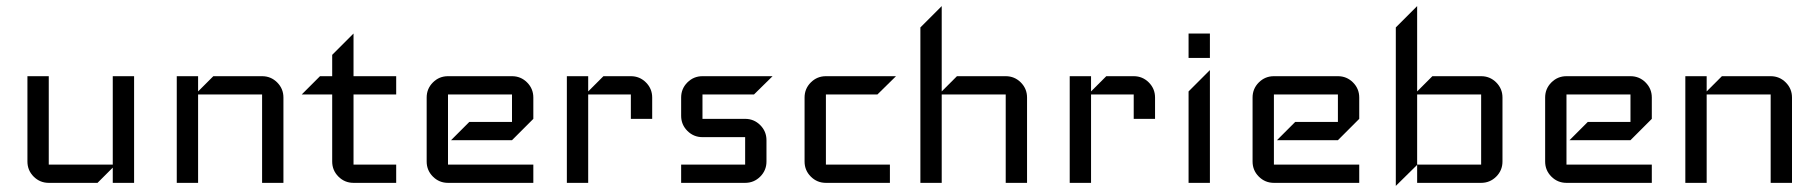

<svg xmlns="http://www.w3.org/2000/svg" viewBox="-20 -600 5970 630"><path d="M420 0H350V-50L300 0H140Q111 0 90.5 -20.5Q70 -41 70 -70V-350H140V-60H350V-350H420Z M910 0H840V-290H630V0H560V-350H630V-300L680 -350H840Q869 -350 889.5 -329.5Q910 -309 910 -280Z M1280 0H1140Q1111 0 1090.5 -20.5Q1070 -41 1070 -70V-290H970L1030 -350H1070V-420L1140 -490V-350H1280V-290H1140V-60H1280Z M1730 0H1450Q1421 0 1400.5 -20.5Q1380 -41 1380 -70V-280Q1380 -309 1400.5 -329.5Q1421 -350 1450 -350H1660Q1689 -350 1709.5 -329.5Q1730 -309 1730 -280V-210L1660 -140H1460L1520 -200H1660V-290H1450V-60H1730Z M2120 -210H2050V-290H1910V0H1840V-350H1910V-300L1960 -350H2050Q2079 -350 2099.5 -329.5Q2120 -309 2120 -280Z M2515 -350 2454 -290H2285V-210H2425Q2454 -210 2474.5 -189.5Q2495 -169 2495 -140V-70Q2495 -41 2474.5 -20.5Q2454 0 2425 0H2215V-60H2425V-150H2285Q2256 -150 2235.5 -170.5Q2215 -191 2215 -220V-280Q2215 -309 2235.5 -329.5Q2256 -350 2285 -350Z M2920 -350 2859 -290H2690V-60H2900V0H2690Q2661 0 2640.5 -20.5Q2620 -41 2620 -70V-280Q2620 -309 2640.5 -329.5Q2661 -350 2690 -350Z M3350 0H3280V-290H3070V0H3000V-510L3070 -580V-300L3120 -350H3280Q3309 -350 3329.5 -329.5Q3350 -309 3350 -280Z M3770 -210H3700V-290H3560V0H3490V-350H3560V-300L3610 -350H3700Q3729 -350 3749.5 -329.5Q3770 -309 3770 -280Z M3950 -410H3880V-490H3950ZM3950 0H3880V-300L3950 -370Z M4440 0H4160Q4131 0 4110.5 -20.5Q4090 -41 4090 -70V-280Q4090 -309 4110.5 -329.5Q4131 -350 4160 -350H4370Q4399 -350 4419.5 -329.5Q4440 -309 4440 -280V-210L4370 -140H4170L4230 -200H4370V-290H4160V-60H4440Z M4910 -70Q4910 -41 4889.5 -20.5Q4869 0 4840 0H4630V-59L4560 10V-510L4630 -580V-300L4680 -350H4840Q4869 -350 4889.5 -329.5Q4910 -309 4910 -280ZM4840 -60V-290H4630V-60Z M5400 0H5120Q5091 0 5070.5 -20.5Q5050 -41 5050 -70V-280Q5050 -309 5070.5 -329.5Q5091 -350 5120 -350H5330Q5359 -350 5379.5 -329.5Q5400 -309 5400 -280V-210L5330 -140H5130L5190 -200H5330V-290H5120V-60H5400Z M5860 0H5790V-290H5580V0H5510V-350H5580V-300L5630 -350H5790Q5819 -350 5839.5 -329.5Q5860 -309 5860 -280Z"/></svg>

Font: Iceland
Style: Regular
Weight: 400
Designer: Cyreal (www.cyreal.org)
Foundry: Cyreal (www.cyreal.org)
Version: Version 1.001